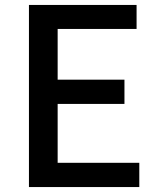

<svg xmlns="http://www.w3.org/2000/svg" viewBox="-20 -756 640 776"><path d="M97 0H543V-98H213V-336H483V-434H213V-639H532V-736H97Z"/></svg>

Font: Noto Sans CJK KR Medium
Style: Regular
Weight: 500
Designer: Ryoko NISHIZUKA (kana & ideographs); Paul D. Hunt (Latin, Greek & Cyrillic); Wenlong ZHANG (bopomofo); Sandoll Communica
Foundry: Adobe Systems Incorporated
Version: Version 1.004;PS 1.004;hotconv 1.0.82;makeotf.lib2.5.63406